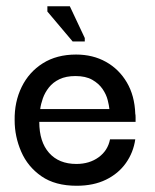

<svg xmlns="http://www.w3.org/2000/svg" viewBox="-20 -586 497 616"><path d="M226 10Q157 10 113 -20.5Q69 -51 48 -99.5Q27 -148 27 -200Q26 -259 49.5 -307Q73 -355 117.5 -383Q162 -411 224 -411Q278 -411 320 -387.5Q362 -364 387 -321.5Q412 -279 414 -221Q415 -218 415 -209.5Q415 -201 415 -195H106Q106 -131 137.5 -95.5Q169 -60 225 -60Q267 -60 296.5 -81.5Q326 -103 333 -139H414Q408 -97 384 -63Q360 -29 320 -9.5Q280 10 226 10ZM109 -236H331Q330 -247 325.5 -265Q321 -283 309 -300.5Q297 -318 276 -330Q255 -342 222 -342Q192 -342 171 -332Q150 -322 137 -305.5Q124 -289 117.5 -270.5Q111 -252 109 -236ZM213 -453 132 -549V-566H204L252 -464V-453Z"/></svg>

Font: Darker Grotesque Light SemiBold
Style: Regular
Weight: 600
Version: Version 1.000;gftools[0.9.28]